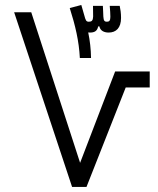

<svg xmlns="http://www.w3.org/2000/svg" viewBox="-20 -742 626 762"><path d="M266.1 0H323.2L479 -395H574.2V-458.5H437L297.9 -95.7L104 -693.4H36.1ZM296.9 -511.7H341.3C340.8 -546.9 336.9 -581.1 330.1 -613.3C332 -612.8 334 -612.8 336.4 -612.8C352.5 -612.8 365.7 -616.7 369.6 -637.2H374.5C377.9 -620.1 393.1 -612.8 411.1 -612.8C440.9 -612.8 460.4 -631.3 460.4 -670.9C460.4 -689.5 458 -705.6 455.1 -718.8H415.5C417 -701.7 418 -687 418 -675.3C418 -660.2 413.6 -655.8 404.3 -655.8C395.5 -655.8 391.1 -658.7 390.1 -676.8C389.6 -686.5 389.2 -707 388.2 -718.8H349.1C349.6 -702.1 349.6 -685.5 349.6 -676.3C349.1 -660.2 343.8 -655.8 332.5 -655.8C321.8 -655.8 319.8 -661.6 314.5 -681.2L302.7 -722.2L256.8 -710C278.8 -641.1 293.5 -579.1 296.9 -511.7Z"/></svg>

Font: Cascadia Mono Light
Style: Regular
Weight: 300
Monospace: yes
Designer: Aaron Bell
Foundry: Saja Typeworks
Version: Version 2404.023